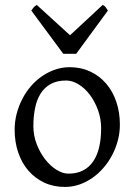

<svg xmlns="http://www.w3.org/2000/svg" viewBox="-20 -740 543 775"><path d="M388.2 -222.2Q388.2 -260.7 375.5 -295.7Q362.8 -330.6 342.8 -357.2Q322.8 -383.8 297.4 -399.4Q272 -415 247.1 -415Q210 -415 184.6 -400.9Q159.2 -386.7 143.8 -362.1Q128.4 -337.4 121.6 -303.7Q114.7 -270 114.7 -231Q114.7 -192.4 128.4 -157.5Q142.1 -122.6 162.8 -96.2Q183.6 -69.8 208.5 -54.4Q233.4 -39.1 255.9 -39.1Q290.5 -39.1 315.4 -52Q340.3 -64.9 356.4 -88.9Q372.6 -112.8 380.4 -146.5Q388.2 -180.2 388.2 -222.2ZM463.9 -236.8Q463.9 -204.1 455.6 -172.9Q447.3 -141.6 432.6 -113.8Q418 -85.9 397.5 -62.3Q377 -38.6 352.3 -21.5Q327.6 -4.4 299.8 5.1Q272 14.6 242.2 14.6Q195.8 14.6 158.4 -2.9Q121.1 -20.5 94.5 -51.3Q67.9 -82 53.5 -124.5Q39.1 -167 39.1 -216.8Q39.1 -249 47.1 -280.3Q55.2 -311.5 69.6 -339.6Q84 -367.7 104.2 -391.4Q124.5 -415 149.2 -432.1Q173.8 -449.2 202.4 -459Q231 -468.8 261.2 -468.8Q307.1 -468.8 344.5 -451.2Q381.8 -433.6 408.4 -402.6Q435.1 -371.6 449.5 -329.1Q463.9 -286.6 463.9 -236.8ZM287.6 -522.9H235.4L106.4 -697.3Q109.9 -702.1 112.3 -705.6Q114.7 -709 116.9 -711.4Q119.1 -713.9 121.8 -715.8Q124.5 -717.8 128.4 -720.2L262.7 -597.7L394.5 -720.2Q402.8 -715.8 406.2 -711.4Q409.7 -707 415.5 -697.3Z"/></svg>

Font: Gentium Unicode
Style: Regular
Weight: 400
Version: Version 1.009